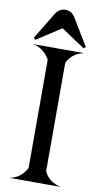

<svg xmlns="http://www.w3.org/2000/svg" viewBox="-103 -998 547 1043"><g transform="rotate(10 170.5 -476.0)"><path d="M29.3 0Q89.8 -11.7 121.1 -68.4L122.1 -72.3V-665.5L121.1 -669.4Q89.8 -726.1 29.3 -737.8H311.5Q246.1 -724.1 219.7 -669.9L218.8 -665.5V-72.3L219.7 -67.9Q246.1 -13.7 311.5 0ZM27.3 -772.9 119.1 -924.3Q121.1 -927.2 126 -932.6Q137.2 -944.8 150.4 -948.7Q161.6 -952.1 168.9 -952.1H170.9H171.9Q178.7 -952.1 190.4 -948.7Q204.6 -944.3 214.8 -932.6Q220.2 -926.3 221.7 -924.3L313.5 -772.9L303.7 -762.7L171.9 -850.6L37.1 -762.7Z"/></g></svg>

Font: Modern Antiqua
Style: Regular
Weight: 500
Version: Version 1.0